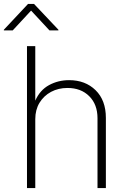

<svg xmlns="http://www.w3.org/2000/svg" viewBox="-48 -964 653 984"><path d="M132.8 -353.5V0H90.3V-727.5H132.8V-448.2Q156.7 -502.4 203.4 -527.8Q250 -553.2 306.2 -553.2Q389.2 -553.2 441.9 -501.7Q494.6 -450.2 494.6 -359.9V0H451.7V-357.9Q451.7 -428.7 409.4 -470.9Q367.2 -513.2 297.9 -513.2Q251 -513.2 213.6 -493.2Q176.3 -473.1 154.5 -437.3Q132.8 -401.4 132.8 -353.5ZM17.1 -808.1H-28.3V-811.5L95.7 -943.8H126.5L251.5 -811.5V-808.1H205.6L111.3 -909.7Z"/></svg>

Font: Inter Extra Light
Style: Regular
Weight: 200
Designer: Rasmus Andersson
Foundry: rsms
Version: Version 4.000;git-3c8e0fc